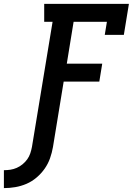

<svg xmlns="http://www.w3.org/2000/svg" viewBox="-86 -755 706 986"><path d="M-66 211V119Q-49 119 -32.5 116.5Q-16 114 0 107Q16 100 30 88.5Q44 77 54 63Q64 49 69.5 32.5Q75 16 78 0L184 -643H141V-735H576L550 -576H452L463 -643H292L257 -428H439L424 -336H241L186 0Q181 29 171 57.5Q161 86 143.5 111Q126 136 102 156.5Q78 177 50 189Q22 201 -7.5 206Q-37 211 -66 211Z"/></svg>

Font: Iosevka Curly Slab SmBdEx
Style: Italic
Weight: 600
Width: 7
Italic angle: -9°
Monospace: yes
Designer: Belleve Invis
Foundry: Belleve Invis
Version: Version 11.1.0; ttfautohint (v1.8.3)